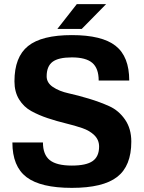

<svg xmlns="http://www.w3.org/2000/svg" viewBox="-20 -890 696 930"><path d="M206 -520Q206 -489 236.5 -468.5Q267 -448 312.5 -438Q358 -428 411 -412Q464 -396 509.5 -375.5Q555 -355 585.5 -311Q616 -267 616 -204Q616 -86 547.5 -33Q479 20 328 20Q177 20 108.5 -32Q40 -84 40 -200H188Q188 -141 221 -114.5Q254 -88 328 -88Q398 -88 429 -110Q460 -132 460 -180Q460 -212 437.5 -234.5Q415 -257 378.5 -269.5Q342 -282 298.5 -292.5Q255 -303 211.5 -317.5Q168 -332 131.5 -352Q95 -372 72.5 -408.5Q50 -445 50 -496Q50 -614 116 -667Q182 -720 328 -720Q474 -720 540 -668Q606 -616 606 -500H458Q458 -559 427 -585.5Q396 -612 328 -612Q263 -612 234.5 -590.5Q206 -569 206 -520ZM258 -750 352 -870H494L376 -750Z"/></svg>

Font: Fivo Sans Modern
Style: Regular
Weight: 700
Designer: Alexander Slobzheninov
Foundry: Alexander Slobzheninov
Version: 1.0